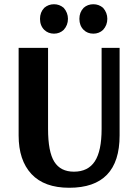

<svg xmlns="http://www.w3.org/2000/svg" viewBox="-20 -876 654 907"><path d="M189 -735Q169 -755 169 -787Q169 -818 189 -839Q209 -856 235 -856Q261 -856 281 -839Q301 -816 301 -787Q301 -757 281 -735Q262 -717 235 -717Q208 -717 189 -735ZM421 -717Q393 -717 375 -735Q355 -755 355 -787Q355 -818 375 -839Q394 -856 421 -856Q447 -856 467 -839Q487 -816 487 -787Q487 -757 467 -735Q448 -717 421 -717ZM307 11Q189 11 128.5 -54Q68 -119 68 -236V-650H207V-267Q207 -159 236.5 -112Q266 -65 329 -65Q396 -65 428 -114Q460 -163 460 -267V-650H545V-236Q545 11 307 11Z"/></svg>

Font: Arsenal
Style: Bold
Weight: 700
Designer: Andrij Shevchenko
Foundry: Stairsfor
Version: Version 2.001;PS 002.001;hotconv 1.0.88;makeotf.lib2.5.64775